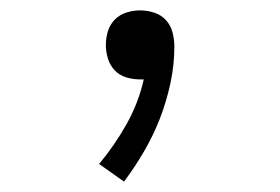

<svg xmlns="http://www.w3.org/2000/svg" viewBox="-20 -145 540 370"><path d="M219 205 171 171Q201 135 224 94Q247 53 257 8Q255 8 253 8Q251 8 249 8Q236 8 223 4Q210 0 201 -9.5Q192 -19 188 -32Q184 -45 184 -58Q184 -72 188 -85Q192 -98 201.5 -107.5Q211 -117 224 -121Q237 -125 250 -125Q264 -125 277.5 -120.5Q291 -116 300 -106Q309 -96 312.5 -82.5Q316 -69 316 -55Q316 -20 308.5 15Q301 50 288.5 82.5Q276 115 258 146Q240 177 219 205Z"/></svg>

Font: Iosevka Term Light
Style: Regular
Weight: 300
Monospace: yes
Designer: Belleve Invis
Foundry: Belleve Invis
Version: Version 9.0.1; ttfautohint (v1.8.3)